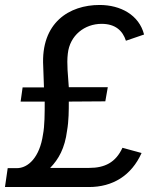

<svg xmlns="http://www.w3.org/2000/svg" viewBox="-41 -753 657 773"><path d="M-21 0H317C413 0 488 -46 529 -137L452 -158C425 -99 381 -77 318 -77H161C195 -112 220 -156 229 -227C236 -266 236 -310 236 -344L383 -345L393 -402H236C233 -448 227 -495 232 -537C240 -611 300 -657 368 -657C424 -657 453 -629 466 -589L539 -614C519 -693 444 -733 360 -733C238 -733 123 -662 133 -486L136 -401H50L42 -344H139C139 -298 139 -246 132 -211C119 -121 73 -75 25 -76H-10Z"/></svg>

Font: United Sans
Style: Italic
Weight: 400
Italic angle: -8°
Designer: Pablo Impallari, Rodrigo Fuenzalida (Modified by Dan O. Williams)
Version: Version 1.000;PS 001.000;hotconv 1.0.88;makeotf.lib2.5.64775